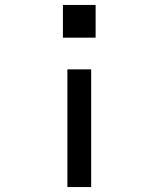

<svg xmlns="http://www.w3.org/2000/svg" viewBox="-20 -540 640 775"><path d="M234 -388V-520H366V-388ZM252 215V-260H348V215Z"/></svg>

Font: Iosevka SS04 Medium Extended
Style: Regular
Weight: 500
Width: 7
Monospace: yes
Designer: Belleve Invis
Foundry: Belleve Invis
Version: Version 19.0.0; ttfautohint (v1.8.4)